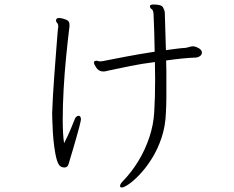

<svg xmlns="http://www.w3.org/2000/svg" viewBox="-20 -771 1040 854"><path d="M841 -565H839Q830 -565 821.5 -562Q813 -559 804 -558Q785 -557 763 -554Q741 -551 718 -548L713 -715Q712 -726 705 -738.5Q698 -751 663 -751Q649 -751 647 -745V-743Q647 -735 654.5 -730.5Q662 -726 663 -708Q665 -672 666 -629.5Q667 -587 668 -541Q603 -531 539 -519Q475 -507 436 -499Q432 -498 426 -498Q420 -498 416 -499.5Q412 -501 408 -501Q407 -501 401 -499Q398 -498 398 -492Q398 -485 409 -469Q420 -453 440 -453Q447 -453 453.5 -455Q460 -457 467 -458Q507 -467 560 -477.5Q613 -488 669 -495Q669 -476 669.5 -456Q670 -436 670 -417Q670 -378 669 -341.5Q668 -305 666 -273Q663 -216 644 -159.5Q625 -103 595 -54Q565 -5 529 32Q514 47 514 56Q514 63 522 63Q531 63 553 48Q575 33 602 4.5Q629 -24 655 -65Q681 -106 698.5 -158Q716 -210 718 -271Q720 -306 720 -338.5Q720 -371 720 -402Q720 -428 720 -452.5Q720 -477 719 -502Q754 -507 788 -510.5Q822 -514 851 -515Q862 -516 870 -522Q878 -528 878 -537Q878 -541 877 -543Q874 -551 862.5 -557.5Q851 -564 841 -565ZM332 -256H330Q326 -256 321 -253Q316 -250 313 -242Q308 -230 295 -198Q282 -166 265 -134Q259 -173 259 -240Q259 -301 263 -373.5Q267 -446 274 -517Q281 -588 288 -645Q289 -650 289 -653.5Q289 -657 289 -660Q289 -672 283.5 -677.5Q278 -683 264 -687Q257 -689 252.5 -690Q248 -691 243 -691Q232 -691 230 -684Q230 -683 229.5 -682Q229 -681 229 -680Q229 -674 234 -669Q239 -664 239 -655V-651Q238 -648 235.5 -617.5Q233 -587 229.5 -540.5Q226 -494 222 -442.5Q218 -391 215.5 -344.5Q213 -298 212 -268Q212 -266 212.5 -242Q213 -218 215 -184.5Q217 -151 221.5 -116.5Q226 -82 233.5 -57.5Q241 -33 253 -29Q259 -26 267 -26Q272 -26 277 -29Q282 -32 285 -41Q286 -45 291.5 -63Q297 -81 304.5 -106.5Q312 -132 319.5 -158.5Q327 -185 332.5 -205.5Q338 -226 339 -233Q339 -235 339.5 -237Q340 -239 340 -240Q340 -253 332 -256Z"/></svg>

Font: Klee One
Style: Regular
Weight: 400
Designer: Fontworks Inc.
Foundry: Fontworks Inc.
Version: Version 1.100